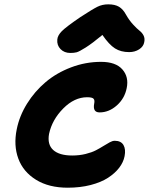

<svg xmlns="http://www.w3.org/2000/svg" viewBox="-20 -916 686 885"><path d="M304.2 -671.9Q276.4 -671.9 259 -689.7Q241.7 -707.5 244.1 -733.9Q245.6 -752.4 264.6 -772Q283.7 -791.5 350.1 -836.9Q406.2 -873.5 429 -884.8Q451.7 -896 479 -896Q509.8 -896 528.6 -884.8Q547.4 -873.5 561 -848.1Q575.2 -822.8 593.5 -803Q611.8 -783.2 623.5 -774.2Q635.3 -765.1 641.8 -752.2Q648.4 -739.3 645 -722.2Q641.6 -701.7 621.6 -688.7Q601.6 -675.8 575.2 -675.8Q537.1 -675.8 510 -692.9Q482.9 -710 452.1 -754.9Q404.8 -715.8 375 -697Q345.2 -678.2 333.3 -675Q321.3 -671.9 304.2 -671.9ZM292 -50.8Q205.1 -50.8 146 -87.4Q86.9 -124 64.5 -184.8Q42 -245.6 57.1 -319.8Q69.3 -381.3 104.5 -438Q139.6 -494.6 190.2 -537.4Q240.7 -580.1 307.6 -605.5Q374.5 -630.9 445.8 -630.9Q513.7 -630.9 544.2 -595.9Q574.7 -561 564 -509.8Q554.7 -462.4 518.6 -430.2Q482.4 -397.9 439 -397.9Q406.7 -397.9 414.1 -438Q417.5 -453.6 411.4 -460.7Q405.3 -467.8 381.8 -467.8Q322.8 -467.8 271.5 -416Q220.2 -364.3 206.1 -298.8Q197.3 -250 225.3 -224.6Q253.4 -199.2 313 -199.2Q345.7 -199.2 374.5 -206.3Q403.3 -213.4 422.4 -223.4Q441.4 -233.4 457 -243.2Q472.7 -252.9 485.6 -260Q498.5 -267.1 508.8 -267.1Q537.6 -267.1 549.1 -247.6Q560.5 -228 554.2 -195.8Q548.8 -168 529.3 -142.6Q509.8 -117.2 477.8 -96.4Q445.8 -75.7 397.7 -63.2Q349.6 -50.8 292 -50.8Z"/></svg>

Font: Shantell Sans Irregular
Style: Bold Italic
Weight: 700
Italic angle: -11.31°
Designer: Stephen Nixon, Anya Danilova, Shantell Martin
Foundry: Arrow Type
Version: Version 1.006;[9816181b4]